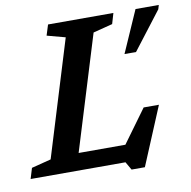

<svg xmlns="http://www.w3.org/2000/svg" viewBox="-104 -789 907 910"><g transform="rotate(-10 349.0 -334.0)"><path d="M392 -632 223 -82H448L564 -241H637.5L520.5 39H456.5L434 0H-22.5L-7 -51L87 -75L258 -632.5L170 -656L186 -707H500.5L485.5 -656ZM518.5 -506 607 -707H719L713 -687L574 -506Z"/></g></svg>

Font: Newsreader Caption Medium
Style: Italic
Weight: 500
Italic angle: -17°
Designer: Hugues Gentile
Foundry: Production Type
Version: Version 1.001